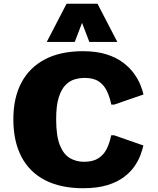

<svg xmlns="http://www.w3.org/2000/svg" viewBox="-20 -995 841 1025"><path d="M423.3 9.8Q304.2 9.8 220.9 -33Q137.7 -75.7 94.5 -158Q51.3 -240.2 51.3 -358.4Q51.3 -473.1 94.5 -554.2Q137.7 -635.3 220.5 -678.5Q303.2 -721.7 422.4 -721.7Q496.1 -721.7 549.3 -704.6Q602.5 -687.5 638.4 -659.9Q674.3 -632.3 696.5 -600.8Q718.8 -569.3 730.2 -540Q741.7 -510.7 746.1 -490.7L589.4 -436.5H574.2Q565.9 -477.1 550.5 -509.3Q535.2 -541.5 507.1 -560.3Q479 -579.1 432.6 -579.1Q407.2 -579.1 380.4 -571.8Q353.5 -564.5 330.8 -542.2Q308.1 -520 293.9 -476.1Q279.8 -432.1 279.8 -358.4Q279.8 -270 299.3 -220.7Q318.8 -171.4 352.5 -151.4Q386.2 -131.3 428.2 -131.3Q475.6 -131.3 504.6 -149.7Q533.7 -168 549.6 -200Q565.4 -231.9 573.7 -272.9H588.9L745.6 -218.3Q740.7 -197.3 730.2 -168.2Q719.7 -139.2 698.7 -108.2Q677.7 -77.1 642.3 -50.3Q606.9 -23.4 553.5 -6.8Q500 9.8 423.3 9.8ZM229.5 -771 335.4 -975.1H500.5L606.4 -771H457L418 -873L378.9 -771Z"/></svg>

Font: Comme Black
Style: Regular
Weight: 900
Version: Version 1.000;gftools[0.9.27]